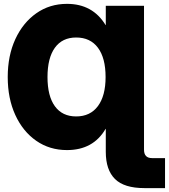

<svg xmlns="http://www.w3.org/2000/svg" viewBox="-20 -757 863 981"><path d="M715.8 -727.5V7.8Q715.8 50.8 756.8 50.8H823.2V204.1H717.8Q614.7 204.1 567.6 157.7Q520.5 111.3 520.5 18.6V-98.6H519.5Q456.5 9.8 322.3 9.8Q233.4 9.8 165 -37.8Q96.7 -85.4 58.1 -169.7Q19.5 -253.9 19.5 -363.3Q19.5 -472.7 58.3 -556.9Q97.2 -641.1 165.5 -689.2Q233.9 -737.3 322.3 -737.3Q453.6 -737.3 519.5 -628.9H520.5V-727.5ZM369.1 -162.1Q440.9 -162.1 480.2 -214.8Q519.5 -267.6 519.5 -363.3Q519.5 -460.4 480.5 -512.9Q441.4 -565.4 369.1 -565.4Q298.3 -565.4 260.5 -513.2Q222.7 -460.9 222.7 -363.3Q222.7 -266.1 260.5 -214.1Q298.3 -162.1 369.1 -162.1Z"/></svg>

Font: Inter Display Black
Style: Regular
Weight: 900
Designer: Rasmus Andersson
Foundry: rsms
Version: Version 4.000;git-a52131595